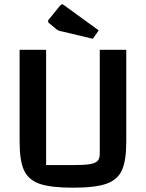

<svg xmlns="http://www.w3.org/2000/svg" viewBox="-20 -856 677 891"><path d="M71 -199V-625H194V-90H323Q373 -90 398.5 -94.5Q424 -99 433.5 -110Q443 -121 443 -143V-625H566V-199Q566 -110 545.5 -65.5Q525 -21 473 -3Q421 15 318 15Q216 15 164 -3Q112 -21 91.5 -65.5Q71 -110 71 -199ZM264 -711Q250 -713 241 -721L211 -746Q203 -751 203 -758Q203 -763 211 -771L258 -829Q264 -836 269 -836Q272 -836 277 -832L438 -715L411 -676Z"/></svg>

Font: Changa Medium
Style: Regular
Weight: 500
Designer: Eduardo Rodriguez Tunni
Foundry: Eduardo Rodriguez Tunni
Version: Version 2.002; ttfautohint (v1.5) -l 8 -r 50 -G 150 -x 14 -H